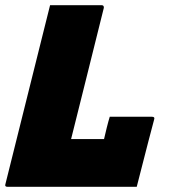

<svg xmlns="http://www.w3.org/2000/svg" viewBox="-39 -720 659 740"><path d="M-10 0Q-22 0 -18 -11Q19 -158 55.5 -305.5Q92 -453 129 -600Q135 -625 141.5 -650Q148 -675 154 -700H353Q358 -700 360 -696.5Q362 -693 361 -689Q329 -562 298 -436Q267 -310 235 -184H362Q366 -202 372.5 -228Q379 -254 384 -270H547Q559 -270 555 -259Q545 -221 533 -175.5Q521 -130 509.5 -84Q498 -38 488 0Z"/></svg>

Font: Recursive Mn Lnr St Blk
Style: Italic
Weight: 900
Italic angle: -15°
Monospace: yes
Version: Version 1.079;hotconv 1.0.112;makeotfexe 2.5.65598; ttfautoh